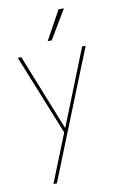

<svg xmlns="http://www.w3.org/2000/svg" viewBox="-92 -646 581 935"><g transform="rotate(-10 198.0 -178.5)"><path d="M293 -595.2H266.6L187.5 -451.7H207.5ZM348.1 -397 198.7 -21.5H197.3L47.4 -397H29.8L189.5 0L94.2 238.3H111.3L205.1 3.4L365.7 -397Z"/></g></svg>

Font: Now Thin
Style: Regular
Weight: 100
Designer: Alfredo Marco Pradil
Foundry: Alfredo Marco Pradil
Version: Version 1.200;hotconv 1.0.109;makeotfexe 2.5.65596